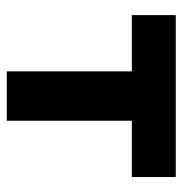

<svg xmlns="http://www.w3.org/2000/svg" viewBox="-6 -534 540 568"><g transform="rotate(90 264.0 -250.0)"><path d="M503.7 -500H24.7V-370H191.1V0H337.2V-370H503.7Z"/></g></svg>

Font: Overused Grotesk Light
Style: Regular
Weight: 300
Designer: RandomMaerks
Version: Version 0.005